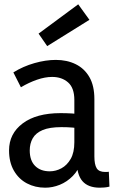

<svg xmlns="http://www.w3.org/2000/svg" viewBox="-20 -859 540 891"><path d="M336 -115 358 -111Q345 -70 318 -42.5Q291 -15 257.5 -1.5Q224 12 190 12Q143 12 105 -8Q67 -28 44.5 -67Q22 -106 22 -161Q22 -239 85.5 -286.5Q149 -334 261 -334Q286 -334 313.5 -332.5Q341 -331 364 -326V-261Q339 -265 316.5 -267Q294 -269 265 -269Q210 -269 178 -255.5Q146 -242 132 -217.5Q118 -193 118 -161Q118 -114 143 -89Q168 -64 211 -64Q239 -64 265 -78Q291 -92 308 -121.5Q325 -151 325 -199V-395Q325 -451 296 -476.5Q267 -502 222 -502Q189 -502 151.5 -489Q114 -476 77 -454L42 -523Q87 -551 139.5 -566Q192 -581 239 -581Q291 -581 331.5 -561Q372 -541 395 -501Q418 -461 418 -399V-133Q418 -96 428.5 -78.5Q439 -61 468 -61Q472 -61 476.5 -61Q481 -61 485 -62L488 7Q477 10 465 11Q453 12 443 12Q389 12 362.5 -18.5Q336 -49 336 -115ZM199 -645 159 -703 343 -839 395 -767Z"/></svg>

Font: Yaldevi Medium
Style: Regular
Weight: 500
Designer: Sol Matas, Rajitha Manaperi, Kosala Senevirathne
Foundry: Mooniak
Version: Version 1.100